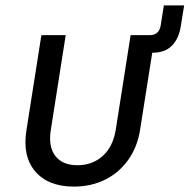

<svg xmlns="http://www.w3.org/2000/svg" viewBox="-20 -680 701 710"><path d="M78 -200 133 -550H223L168 -200Q158 -138 184.5 -103.5Q211 -69 266 -69Q322 -69 360 -103.5Q398 -138 408 -200L463 -550H533Q568 -550 574 -585L586 -660H661L648 -580Q641 -537 615.5 -511Q590 -485 543 -485L498 -200Q488 -136 454 -88.5Q420 -41 368.5 -15.5Q317 10 253 10Q158 10 110 -46.5Q62 -103 78 -200Z"/></svg>

Font: NKDuy Mono
Style: Italic
Weight: 400
Italic angle: -9°
Monospace: yes
Designer: NKDuy
Foundry: NKDuy
Version: Version 2.251; ttfautohint (v1.8.4.7-5d5b)